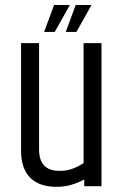

<svg xmlns="http://www.w3.org/2000/svg" viewBox="-20 -740 492 763"><path d="M312.1 -568.7H383.3V0H314.8V-27Q312.7 -25.9 298.3 -18.7Q284 -11.4 259.9 -4.5Q235.7 2.4 204.5 2.4Q135.2 2.4 99.5 -34.4Q63.7 -71.2 63.7 -139.9V-568.7H135.3V-146.2Q135.3 -61 216.3 -61Q244.4 -61 265.4 -68.5Q286.3 -76 298.7 -83.6Q311 -91.3 312.1 -91.9ZM280.8 -720.1H343.7L283.5 -613H241.3ZM194.8 -720.1H257.7L197.4 -613H155.3Z"/></svg>

Font: Khand Variable Light
Style: Regular
Weight: 300
Designer: Satya Rajpurohit
Foundry: Indian Type Foundry
Version: Version 3.000